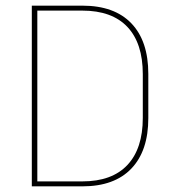

<svg xmlns="http://www.w3.org/2000/svg" viewBox="-20 -659 608 679"><path d="M271.5 0H102.5V-17.5H271Q376 -17.5 430.5 -75.5Q485 -133.5 485 -242V-397Q485 -506 430.5 -563.8Q376 -621.5 271 -621.5H101.5V-639H271.5Q384.5 -639 444.5 -576.5Q504.5 -514 504.5 -397.5V-241.5Q504.5 -125.5 444.5 -62.8Q384.5 0 271.5 0ZM112 0H92.5V-639H112Z"/></svg>

Font: Anek Malayalam Thin
Style: Regular
Weight: 250
Version: Version 1.003